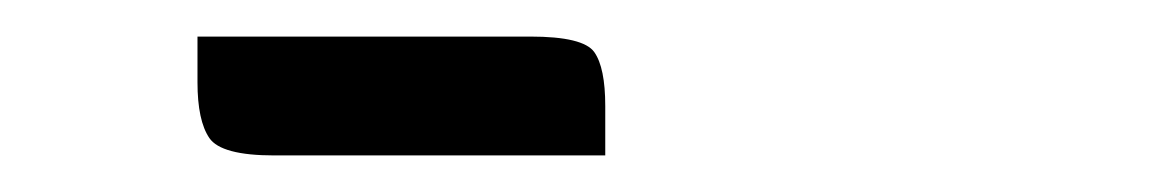

<svg xmlns="http://www.w3.org/2000/svg" viewBox="-20 -677 640 105"><path d="M130 -592Q101 -592 94.5 -601.5Q88 -611 88 -632V-657H270Q299 -657 305 -648.5Q311 -640 311 -619V-592Z"/></svg>

Font: Changa ExtraLight ExtraLight
Style: Regular
Weight: 250
Version: Version 3.002; ttfautohint (v1.8.2)